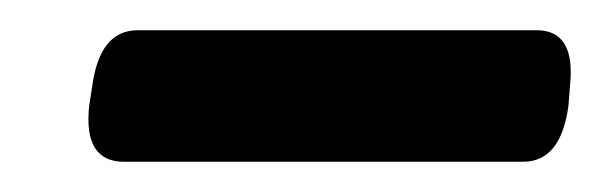

<svg xmlns="http://www.w3.org/2000/svg" viewBox="-20 -709 398 127"><path d="M62 -602Q35 -602 39 -639L41 -652Q46 -689 71 -689H335Q361 -689 357 -652L356 -639Q351 -602 326 -602Z"/></svg>

Font: Asap Expanded Expanded SemiBold
Style: Italic
Weight: 600
Width: 7
Italic angle: -6°
Designer: Pablo Cosgaya
Foundry: Omnibus-Type
Version: Version 3.001; ttfautohint (v1.8.4.7-5d5b)